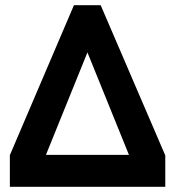

<svg xmlns="http://www.w3.org/2000/svg" viewBox="-20 -720 673 740"><path d="M18 0H617V-121L368 -700H265L18 -122ZM157 -123 317 -518 477 -123Z"/></svg>

Font: Vanilla Cream Black
Style: Regular
Weight: 900
Designer: Jeremy Tribby, Jinavaṁso
Foundry: Tribby Type
Version: Version 1.422;Glyphs 3.1.2 (3151)